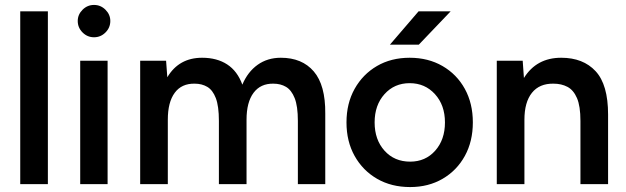

<svg xmlns="http://www.w3.org/2000/svg" viewBox="-20 -746 2535 778"><path d="M62 0V-700H174V0Z M305 0V-500H416V0ZM361 -595Q334 -595 314.5 -614.5Q295 -634 295 -661Q295 -687 314.5 -706.5Q334 -726 361 -726Q388 -726 407.5 -706.5Q427 -687 427 -661Q427 -634 407.5 -614.5Q388 -595 361 -595Z M548 0V-500H653L658 -433Q705 -512 799 -512Q859 -512 900.5 -485Q942 -458 962 -403Q984 -455 1024 -483.5Q1064 -512 1118 -512Q1204 -512 1251.5 -456.5Q1299 -401 1298 -286V0H1187V-256Q1187 -316 1174 -348.5Q1161 -381 1139 -394Q1117 -407 1088 -407Q1036 -408 1007.5 -370Q979 -332 979 -261V0H867V-256Q867 -316 854.5 -348.5Q842 -381 820 -394Q798 -407 769 -407Q716 -408 688 -370Q660 -332 660 -261V0Z M1642 12Q1566 12 1508 -21.5Q1450 -55 1417 -114Q1384 -173 1384 -250Q1384 -327 1417 -386Q1450 -445 1507.5 -478.5Q1565 -512 1640 -512Q1715 -512 1773 -478.5Q1831 -445 1863.5 -386Q1896 -327 1896 -250Q1896 -173 1863.5 -114Q1831 -55 1773.5 -21.5Q1716 12 1642 12ZM1642 -91Q1704 -91 1743.5 -135.5Q1783 -180 1783 -250Q1783 -320 1742.5 -364.5Q1702 -409 1640 -409Q1578 -409 1538 -364.5Q1498 -320 1498 -250Q1498 -180 1538 -135.5Q1578 -91 1642 -91ZM1560 -565 1676 -700H1806L1677 -565Z M1993 0V-500H2098L2103 -430Q2154 -512 2254 -512Q2343 -512 2393.5 -457.5Q2444 -403 2444 -282V0H2332V-256Q2332 -316 2318 -348.5Q2304 -381 2279.5 -394Q2255 -407 2223 -407Q2166 -408 2135.5 -370Q2105 -332 2105 -261V0Z"/></svg>

Font: Figtree SemiBold
Style: Regular
Weight: 600
Designer: Erik Kennedy
Foundry: Erik Kennedy
Version: Version 2.001; ttfautohint (v1.8.4.7-5d5b);gftools[0.9.27]